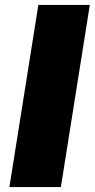

<svg xmlns="http://www.w3.org/2000/svg" viewBox="-20 -756 383 776"><path d="M18 0 135 -736H343L226 0Z"/></svg>

Font: Mulish ExtraBlack
Style: Italic
Weight: 1000
Italic angle: -9°
Designer: Vernon Adams
Foundry: Vernon Adams
Version: Version 3.603; ttfautohint (v1.8.3)